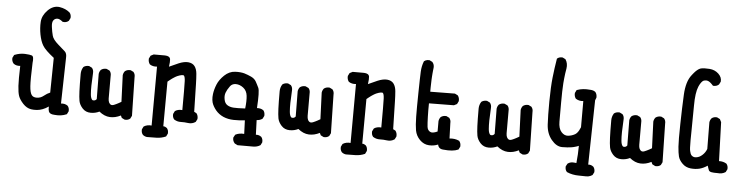

<svg xmlns="http://www.w3.org/2000/svg" viewBox="-51 -1043 5603 1442"><g transform="rotate(5 2750.0 -321.5)"><path d="M377.4 27.3Q343.8 25.9 335.9 6.3Q330.6 -7.3 332 -31.2Q319.8 -22.9 308.8 -17.1Q297.9 -11.2 287.4 -7.3Q276.9 -3.4 266.6 -1Q233.4 5.9 200.7 1Q167 -4.4 139.2 -34.2Q112.3 -63.5 103 -89.4Q93.8 -115.2 90.8 -165.5Q87.9 -213.9 91.3 -316.4Q62 -313 41.5 -328.1L41 -328.6L40.5 -329.1Q32.7 -337.9 29.5 -348.4Q26.4 -358.9 27.3 -370.6V-371.6L27.8 -372.6L37.6 -392.1L38.6 -394L41 -395Q81.1 -411.1 119.6 -409.2Q157.2 -407.2 170.4 -402.3Q180.2 -398.9 182.4 -383.5Q184.6 -368.2 181.6 -347.2Q176.8 -219.7 180.2 -171.4Q183.6 -124 196.3 -106Q208 -88.9 235.8 -89.4Q264.6 -89.8 287.1 -108.4Q310.5 -127.4 333 -136.2L336.9 -398.4Q269.5 -450.7 251 -482.4Q241.2 -498.5 234.1 -518.8Q227.1 -539.1 222.2 -564Q212.9 -612.8 215.8 -659.7Q218.8 -707.5 258.8 -748Q279.3 -768.6 301.5 -777.1Q323.7 -785.6 347.7 -782.2Q394 -774.9 424.8 -748.5L425.3 -748Q432.1 -740.2 434.8 -730.2Q437.5 -720.2 436.5 -708.5V-707.5L436 -706.5L426.3 -687L425.8 -686L424.8 -685.1Q407.2 -669.4 380.9 -673.8L379.4 -674.3L377.9 -675.3Q354.5 -695.3 336.4 -693.8Q318.8 -692.4 308.6 -677.7Q297.9 -662.6 302.7 -627.9Q305.2 -609.4 308.3 -593Q311.5 -576.7 315.4 -562.5Q318.8 -549.3 330.3 -533.9Q341.8 -518.6 361.3 -501.5Q401.4 -466.3 415 -454.1Q430.7 -439.9 428.7 -406.7L420.9 -61.5Q450.2 -64.9 471.2 -49.8L471.7 -49.3L472.2 -48.8Q485.4 -33.2 483.4 -9.3V-8.3L482.9 -7.3L473.1 12.2L472.2 14.2L470.2 15.1Q429.7 33.2 377.4 27.3Z M906.7 17.1 887.2 7.3 885.3 6.3 884.3 4.4 877 -11.2Q835.4 9.8 794.9 7.8Q753.4 5.9 713.9 -26.4Q684.6 -11.7 649.4 -11.7Q610.8 -11.7 586.4 -38.6Q563 -64.5 557.6 -92.8Q552.7 -119.6 550.8 -165.5Q548.8 -211.9 548.8 -295.9Q548.8 -324.7 563.5 -347.7L564 -348.6L564.9 -349.6Q582 -362.3 606 -360.4H606.9L607.9 -359.9L627.4 -350.1L628.9 -349.6L629.4 -348.6Q642.6 -333 640.6 -309.1Q633.8 -201.2 638.2 -152.8Q638.7 -147.9 639.2 -143.6Q639.6 -139.2 640.4 -135.5Q641.1 -131.8 642.1 -128.7Q643.1 -125.5 644 -122.8Q645 -120.1 646.2 -117.9Q647.5 -115.7 648.4 -114Q649.4 -112.3 650.6 -110.8Q651.9 -109.4 653.3 -108.4Q654.8 -107.4 656 -106.9Q657.2 -106.4 658.7 -106.4Q675.3 -104 685.5 -118.2L683.6 -307.6V-308.1Q686 -325.7 696.8 -338.9L697.3 -339.4L697.8 -339.8Q714.8 -352.5 738.8 -350.6H739.7L740.7 -350.1L761.2 -340.3L762.2 -339.8L763.2 -338.9Q776.4 -323.2 774.4 -299.3V-130.9Q774.4 -122.1 775.9 -114.5Q777.3 -106.9 780 -101.1Q782.7 -95.2 787.1 -90.8Q798.3 -78.1 818.4 -86.4Q826.2 -89.4 834.5 -93.5Q842.8 -97.7 852.3 -102.5Q861.8 -107.4 872.1 -113.8L864.3 -313.5V-314Q866.7 -331.5 877.4 -344.7L877.9 -345.2L878.4 -345.7Q895.5 -358.4 919.4 -356.4H920.4L921.4 -356L940.9 -346.2L942.4 -345.7L942.9 -344.7Q956.1 -329.1 954.1 -305.7L960 -17.6V-16.1L959.5 -15.1L949.7 4.4L949.2 5.9L948.2 6.3Q932.6 19.5 908.7 17.6H907.7Z M1085.4 132.8Q1067.9 130.4 1054.7 119.6L1054.2 119.1Q1041 103.5 1043 79.6V78.6L1043.5 77.6L1053.2 58.1L1054.2 56.6L1055.7 55.7Q1080.1 40.5 1113.3 43.9L1115.2 -400.4Q1084 -397 1061 -412.1L1060.5 -412.6L1059.6 -413.6Q1046.9 -430.7 1048.8 -454.6V-455.6L1049.3 -456.5L1059.1 -476.1L1060.1 -478L1062 -479L1081.5 -488.8L1082.5 -489.3H1084H1168Q1204.1 -488.3 1208 -464.4Q1210.4 -446.8 1204.6 -407.7Q1240.7 -424.3 1274.4 -439Q1314.5 -456.1 1346.2 -453.6Q1362.3 -452.1 1374.8 -446Q1387.2 -439.9 1395.5 -428.7Q1411.1 -407.2 1414.1 -372.6Q1417 -339.4 1418 -296.4Q1418.9 -254.4 1422.9 -86.9L1439 -78.6L1440.4 -77.6L1441.4 -76.7Q1454.1 -59.6 1452.1 -35.6V-34.7L1451.7 -33.7L1441.9 -14.2L1440.9 -12.7L1439.9 -11.7Q1414.6 5.4 1383.8 1Q1356 -2.9 1330.1 -2Q1302.2 -1 1279.3 -15.6L1278.3 -16.1L1277.8 -16.6Q1264.6 -32.2 1266.6 -56.2V-57.1L1267.1 -58.1L1276.9 -77.6L1277.8 -79.1L1278.8 -80.1Q1290.5 -87.9 1304.2 -90.6Q1317.9 -93.3 1333 -91.8Q1334 -263.7 1332 -310.5Q1331.5 -318.4 1330.8 -325Q1330.1 -331.5 1328.9 -336.2Q1327.6 -340.8 1326.4 -344.2Q1325.2 -347.7 1323.5 -349.6Q1321.8 -351.6 1320.3 -352.5Q1318.8 -353.5 1317.4 -353.5Q1312 -354 1305.7 -353Q1299.3 -352.1 1291.3 -349.6Q1283.2 -347.2 1274.4 -343.3Q1269 -341.3 1263.2 -337.9Q1257.3 -334.5 1250.5 -330.3Q1243.7 -326.2 1236.1 -320.8Q1228.5 -315.4 1220.2 -308.8Q1211.9 -302.2 1203.1 -294.9L1201.2 41.5Q1209.5 42 1216.1 44.7Q1222.7 47.4 1228.5 52.2L1229 52.7Q1242.2 68.4 1240.2 92.3V93.3L1239.7 94.2L1230 113.8L1229 115.7L1227.1 116.7Q1194.8 130.9 1158.2 131.8Q1123 132.8 1085.9 132.8Z M1768.1 134.3 1748.5 124.5 1747.6 124 1746.6 123Q1730.5 105.5 1732.4 81.5V80.1L1732.9 79.1L1743.7 59.6L1744.6 58.1L1746.1 57.1Q1774.4 42.5 1811.5 45.9L1807.6 -56.2Q1762.2 -50.8 1723.1 -51.8Q1680.2 -52.7 1645 -67.9Q1627.4 -75.7 1612.8 -86.7Q1598.1 -97.7 1586.4 -111.8Q1563 -140.6 1554.7 -168.5Q1552.2 -177.7 1551 -188Q1549.8 -198.2 1550 -209.2Q1550.3 -220.2 1551.8 -232.4Q1556.6 -268.1 1571.8 -305.2Q1586.9 -342.3 1622.6 -376.5Q1640.6 -393.6 1660.6 -402.8Q1680.7 -412.1 1702.6 -413.1Q1713.4 -413.6 1723.1 -413.6Q1732.9 -413.6 1741.7 -412.6Q1750.5 -411.6 1758.3 -410.4Q1766.1 -409.2 1772.9 -407.2Q1799.8 -398.9 1825.2 -387.2Q1852.1 -374.5 1863.8 -353Q1869.6 -342.8 1875.2 -331.5Q1880.9 -320.3 1886.7 -308.1Q1898.4 -283.2 1890.1 -155.8Q1903.3 -156.7 1915.3 -154.1Q1927.2 -151.4 1937.5 -144.5L1938.5 -144L1939 -143.6Q1952.1 -127.9 1950.2 -103V-102.1L1949.7 -101.1L1939.9 -81.5L1939 -80.1L1938 -79.1Q1919.4 -66.4 1895.5 -65.9L1899.4 44.4Q1922.9 42.5 1939.9 56.2H1940.4L1940.9 56.6Q1954.1 72.3 1952.1 96.2V97.2L1951.7 98.1L1941.9 117.7L1940.9 119.1L1939.5 120.1Q1928.2 127.4 1914.8 131.1Q1901.4 134.8 1885.7 134.8H1770.5H1769ZM1802.2 -145Q1809.1 -203.1 1804.7 -241.2Q1800.3 -279.3 1773.4 -300.3Q1746.1 -321.3 1716.8 -321.3Q1707 -321.3 1699 -318.8Q1690.9 -316.4 1684.1 -311.3Q1677.2 -306.2 1671.9 -298.3Q1662.6 -286.1 1656 -273.9Q1649.4 -261.7 1645 -250Q1636.7 -227.1 1642.6 -198.2Q1647.9 -170.4 1666.5 -158.2Q1685.5 -145.5 1713.9 -143.6Q1742.2 -141.6 1802.2 -145Z M2406.7 17.1 2387.2 7.3 2385.3 6.3 2384.3 4.4 2377 -11.2Q2335.4 9.8 2294.9 7.8Q2253.4 5.9 2213.9 -26.4Q2184.6 -11.7 2149.4 -11.7Q2110.8 -11.7 2086.4 -38.6Q2063 -64.5 2057.6 -92.8Q2052.7 -119.6 2050.8 -165.5Q2048.8 -211.9 2048.8 -295.9Q2048.8 -324.7 2063.5 -347.7L2064 -348.6L2064.9 -349.6Q2082 -362.3 2106 -360.4H2106.9L2107.9 -359.9L2127.4 -350.1L2128.9 -349.6L2129.4 -348.6Q2142.6 -333 2140.6 -309.1Q2133.8 -201.2 2138.2 -152.8Q2138.7 -147.9 2139.2 -143.6Q2139.6 -139.2 2140.4 -135.5Q2141.1 -131.8 2142.1 -128.7Q2143.1 -125.5 2144 -122.8Q2145 -120.1 2146.2 -117.9Q2147.5 -115.7 2148.4 -114Q2149.4 -112.3 2150.6 -110.8Q2151.9 -109.4 2153.3 -108.4Q2154.8 -107.4 2156 -106.9Q2157.2 -106.4 2158.7 -106.4Q2175.3 -104 2185.5 -118.2L2183.6 -307.6V-308.1Q2186 -325.7 2196.8 -338.9L2197.3 -339.4L2197.8 -339.8Q2214.8 -352.5 2238.8 -350.6H2239.7L2240.7 -350.1L2261.2 -340.3L2262.2 -339.8L2263.2 -338.9Q2276.4 -323.2 2274.4 -299.3V-130.9Q2274.4 -122.1 2275.9 -114.5Q2277.3 -106.9 2280 -101.1Q2282.7 -95.2 2287.1 -90.8Q2298.3 -78.1 2318.4 -86.4Q2326.2 -89.4 2334.5 -93.5Q2342.8 -97.7 2352.3 -102.5Q2361.8 -107.4 2372.1 -113.8L2364.3 -313.5V-314Q2366.7 -331.5 2377.4 -344.7L2377.9 -345.2L2378.4 -345.7Q2395.5 -358.4 2419.4 -356.4H2420.4L2421.4 -356L2440.9 -346.2L2442.4 -345.7L2442.9 -344.7Q2456.1 -329.1 2454.1 -305.7L2460 -17.6V-16.1L2459.5 -15.1L2449.7 4.4L2449.2 5.9L2448.2 6.3Q2432.6 19.5 2408.7 17.6H2407.7Z M2585.4 132.8Q2567.9 130.4 2554.7 119.6L2554.2 119.1Q2541 103.5 2543 79.6V78.6L2543.5 77.6L2553.2 58.1L2554.2 56.6L2555.7 55.7Q2580.1 40.5 2613.3 43.9L2615.2 -400.4Q2584 -397 2561 -412.1L2560.5 -412.6L2559.6 -413.6Q2546.9 -430.7 2548.8 -454.6V-455.6L2549.3 -456.5L2559.1 -476.1L2560.1 -478L2562 -479L2581.5 -488.8L2582.5 -489.3H2584H2668Q2704.1 -488.3 2708 -464.4Q2710.4 -446.8 2704.6 -407.7Q2740.7 -424.3 2774.4 -439Q2814.5 -456.1 2846.2 -453.6Q2862.3 -452.1 2874.8 -446Q2887.2 -439.9 2895.5 -428.7Q2911.1 -407.2 2914.1 -372.6Q2917 -339.4 2918 -296.4Q2918.9 -254.4 2922.9 -86.9L2939 -78.6L2940.4 -77.6L2941.4 -76.7Q2954.1 -59.6 2952.1 -35.6V-34.7L2951.7 -33.7L2941.9 -14.2L2940.9 -12.7L2939.9 -11.7Q2914.6 5.4 2883.8 1Q2856 -2.9 2830.1 -2Q2802.2 -1 2779.3 -15.6L2778.3 -16.1L2777.8 -16.6Q2764.6 -32.2 2766.6 -56.2V-57.1L2767.1 -58.1L2776.9 -77.6L2777.8 -79.1L2778.8 -80.1Q2790.5 -87.9 2804.2 -90.6Q2817.9 -93.3 2833 -91.8Q2834 -263.7 2832 -310.5Q2831.5 -318.4 2830.8 -325Q2830.1 -331.5 2828.9 -336.2Q2827.6 -340.8 2826.4 -344.2Q2825.2 -347.7 2823.5 -349.6Q2821.8 -351.6 2820.3 -352.5Q2818.8 -353.5 2817.4 -353.5Q2812 -354 2805.7 -353Q2799.3 -352.1 2791.3 -349.6Q2783.2 -347.2 2774.4 -343.3Q2769 -341.3 2763.2 -337.9Q2757.3 -334.5 2750.5 -330.3Q2743.7 -326.2 2736.1 -320.8Q2728.5 -315.4 2720.2 -308.8Q2711.9 -302.2 2703.1 -294.9L2701.2 41.5Q2709.5 42 2716.1 44.7Q2722.7 47.4 2728.5 52.2L2729 52.7Q2742.2 68.4 2740.2 92.3V93.3L2739.7 94.2L2730 113.8L2729 115.7L2727.1 116.7Q2694.8 130.9 2658.2 131.8Q2623 132.8 2585.9 132.8Z M3312 33.2Q3275.4 31.7 3269.5 -1.5Q3252.9 5.4 3235.8 8.1Q3218.8 10.7 3201.2 9.8Q3161.6 7.8 3131.3 -22.9Q3102.1 -52.7 3094.7 -92.8Q3087.9 -131.3 3086.9 -195.3Q3085.9 -258.8 3087.9 -376Q3088.9 -434.6 3089.8 -474.4Q3090.8 -514.2 3091.8 -535.2Q3093.8 -577.6 3107.9 -613.3L3108.4 -614.7L3109.4 -615.7Q3114.7 -620.1 3120.8 -622.8Q3127 -625.5 3134 -626.5Q3141.1 -627.4 3148.9 -627H3149.9L3150.9 -626.5L3170.4 -616.7L3171.4 -616.2L3172.4 -615.2Q3187.5 -597.7 3185.5 -573.7Q3184.1 -562.5 3182.9 -551Q3181.6 -539.6 3180.7 -528.1Q3179.7 -516.6 3179 -505.1Q3178.2 -493.7 3177.7 -481.9Q3177.2 -467.3 3176.8 -451.9Q3176.3 -436.5 3176 -421.4Q3175.8 -406.2 3175.8 -391.6L3360.4 -393.6H3361.8L3362.8 -393.1L3382.3 -383.3L3383.8 -382.3L3384.8 -381.3Q3397.5 -364.3 3395.5 -340.3V-339.4L3395 -338.4L3385.3 -318.8L3384.3 -316.9L3382.3 -315.9L3362.8 -306.2L3361.8 -305.7H3360.4L3173.8 -303.7Q3172.9 -251 3174.3 -202.6Q3175.8 -151.9 3178.7 -126.5Q3179.7 -119.1 3182.1 -112.8Q3184.6 -106.4 3189.2 -101.1Q3193.8 -95.7 3200.2 -91.8Q3217.3 -80.6 3256.8 -98.6V-176.8V-177.2Q3259.3 -194.8 3270 -208L3270.5 -208.5L3271 -209Q3288.1 -221.7 3312 -219.7H3313L3314 -219.2L3333.5 -209.5L3335 -209L3335.4 -208Q3342.3 -200.2 3345 -190.2Q3347.7 -180.2 3346.7 -168.9L3350.6 -54.2Q3391.1 -58.6 3423.3 -43.5L3424.8 -43L3425.3 -41.5Q3438.5 -25.4 3436.5 -1.5V-0.5L3436 0.5L3426.3 20L3425.3 22L3423.3 22.9Q3384.8 41 3312 33.2Z M3906.7 17.1 3887.2 7.3 3885.3 6.3 3884.3 4.4 3877 -11.2Q3835.4 9.8 3794.9 7.8Q3753.4 5.9 3713.9 -26.4Q3684.6 -11.7 3649.4 -11.7Q3610.8 -11.7 3586.4 -38.6Q3563 -64.5 3557.6 -92.8Q3552.7 -119.6 3550.8 -165.5Q3548.8 -211.9 3548.8 -295.9Q3548.8 -324.7 3563.5 -347.7L3564 -348.6L3564.9 -349.6Q3582 -362.3 3606 -360.4H3606.9L3607.9 -359.9L3627.4 -350.1L3628.9 -349.6L3629.4 -348.6Q3642.6 -333 3640.6 -309.1Q3633.8 -201.2 3638.2 -152.8Q3638.7 -147.9 3639.2 -143.6Q3639.6 -139.2 3640.4 -135.5Q3641.1 -131.8 3642.1 -128.7Q3643.1 -125.5 3644 -122.8Q3645 -120.1 3646.2 -117.9Q3647.5 -115.7 3648.4 -114Q3649.4 -112.3 3650.6 -110.8Q3651.9 -109.4 3653.3 -108.4Q3654.8 -107.4 3656 -106.9Q3657.2 -106.4 3658.7 -106.4Q3675.3 -104 3685.5 -118.2L3683.6 -307.6V-308.1Q3686 -325.7 3696.8 -338.9L3697.3 -339.4L3697.8 -339.8Q3714.8 -352.5 3738.8 -350.6H3739.7L3740.7 -350.1L3761.2 -340.3L3762.2 -339.8L3763.2 -338.9Q3776.4 -323.2 3774.4 -299.3V-130.9Q3774.4 -122.1 3775.9 -114.5Q3777.3 -106.9 3780 -101.1Q3782.7 -95.2 3787.1 -90.8Q3798.3 -78.1 3818.4 -86.4Q3826.2 -89.4 3834.5 -93.5Q3842.8 -97.7 3852.3 -102.5Q3861.8 -107.4 3872.1 -113.8L3864.3 -313.5V-314Q3866.7 -331.5 3877.4 -344.7L3877.9 -345.2L3878.4 -345.7Q3895.5 -358.4 3919.4 -356.4H3920.4L3921.4 -356L3940.9 -346.2L3942.4 -345.7L3942.9 -344.7Q3956.1 -329.1 3954.1 -305.7L3960 -17.6V-16.1L3959.5 -15.1L3949.7 4.4L3949.2 5.9L3948.2 6.3Q3932.6 19.5 3908.7 17.6H3907.7Z M4342.8 138.7Q4318.8 138.7 4296.1 134.3Q4273.4 129.9 4252.4 120.6L4251.5 120.1L4250.5 119.1Q4236.3 103.5 4238.3 79.6V78.1L4238.8 77.1L4249.5 57.6L4250.5 56.6L4251.5 55.7Q4272.9 40.5 4302.2 44.9L4315.9 46.4Q4319.3 13.7 4321.3 -19.5Q4322.8 -51.3 4323.2 -84Q4316.4 -81.1 4309.6 -78.6Q4302.7 -76.2 4296.1 -74.5Q4289.6 -72.8 4283 -71Q4276.4 -69.3 4270 -68.4Q4240.7 -63.5 4199.2 -63.5Q4155.3 -63.5 4117.7 -109.4Q4080.1 -154.8 4076.2 -222.2Q4072.3 -288.1 4073.2 -397.7Q4074.2 -507.3 4082 -578.1Q4089.8 -649.4 4101.6 -719.7L4102.1 -721.7L4103.5 -723.1Q4119.1 -736.3 4143.1 -734.4H4144L4145 -733.9L4164.6 -724.1L4166 -723.1L4167 -721.7Q4186 -692.9 4179.7 -653.3Q4176.3 -635.3 4173.8 -616.9Q4171.4 -598.6 4169.4 -580.1Q4167.5 -561.5 4166 -543Q4162.1 -487.3 4162.1 -396.5V-252Q4162.1 -200.7 4185.1 -174.8Q4207.5 -149.9 4235.4 -152.3Q4264.6 -155.3 4288.1 -168.9Q4295.4 -173.3 4302.2 -180.9Q4309.1 -188.5 4315.4 -199.7Q4321.8 -210.9 4327.1 -224.6V-421.9Q4311.5 -419.9 4297.6 -422.9Q4283.7 -425.8 4271.5 -433.6L4270.5 -434.1L4269.5 -435.1Q4256.8 -452.1 4258.8 -476.1V-477.1L4259.3 -478L4269 -497.6L4270 -500L4272.5 -500.5Q4316.4 -516.6 4370.6 -510.7Q4373.5 -510.7 4376.2 -510.5Q4378.9 -510.3 4381.6 -509.8Q4384.3 -509.3 4387 -508.8Q4389.6 -508.3 4392.1 -507.6Q4394.5 -506.8 4397 -505.9Q4399.4 -504.9 4401.9 -503.7Q4404.3 -502.4 4406.5 -501Q4408.7 -499.5 4410.6 -498L4411.6 -497.6L4412.1 -496.6Q4424.8 -479.5 4422.9 -455.6V-454.6L4422.4 -454.1L4415 -435.5L4405.3 50.3Q4410.6 49.8 4415.8 50.3Q4420.9 50.8 4425.8 52.2Q4430.7 53.7 4435.3 56.2Q4439.9 58.6 4443.8 62H4444.3L4444.8 62.5Q4458 78.1 4456.1 102.1V103L4455.6 104L4445.8 123.5L4444.8 125L4443.8 126Q4436.5 130.9 4428.7 134Q4420.9 137.2 4412.4 138.7Q4403.8 140.1 4394.5 139.6Q4368.2 138.7 4342.8 138.7Z M4906.7 17.1 4887.2 7.3 4885.3 6.3 4884.3 4.4 4877 -11.2Q4835.4 9.8 4794.9 7.8Q4753.4 5.9 4713.9 -26.4Q4684.6 -11.7 4649.4 -11.7Q4610.8 -11.7 4586.4 -38.6Q4563 -64.5 4557.6 -92.8Q4552.7 -119.6 4550.8 -165.5Q4548.8 -211.9 4548.8 -295.9Q4548.8 -324.7 4563.5 -347.7L4564 -348.6L4564.9 -349.6Q4582 -362.3 4606 -360.4H4606.9L4607.9 -359.9L4627.4 -350.1L4628.9 -349.6L4629.4 -348.6Q4642.6 -333 4640.6 -309.1Q4633.8 -201.2 4638.2 -152.8Q4638.7 -147.9 4639.2 -143.6Q4639.6 -139.2 4640.4 -135.5Q4641.1 -131.8 4642.1 -128.7Q4643.1 -125.5 4644 -122.8Q4645 -120.1 4646.2 -117.9Q4647.5 -115.7 4648.4 -114Q4649.4 -112.3 4650.6 -110.8Q4651.9 -109.4 4653.3 -108.4Q4654.8 -107.4 4656 -106.9Q4657.2 -106.4 4658.7 -106.4Q4675.3 -104 4685.5 -118.2L4683.6 -307.6V-308.1Q4686 -325.7 4696.8 -338.9L4697.3 -339.4L4697.8 -339.8Q4714.8 -352.5 4738.8 -350.6H4739.7L4740.7 -350.1L4761.2 -340.3L4762.2 -339.8L4763.2 -338.9Q4776.4 -323.2 4774.4 -299.3V-130.9Q4774.4 -122.1 4775.9 -114.5Q4777.3 -106.9 4780 -101.1Q4782.7 -95.2 4787.1 -90.8Q4798.3 -78.1 4818.4 -86.4Q4826.2 -89.4 4834.5 -93.5Q4842.8 -97.7 4852.3 -102.5Q4861.8 -107.4 4872.1 -113.8L4864.3 -313.5V-314Q4866.7 -331.5 4877.4 -344.7L4877.9 -345.2L4878.4 -345.7Q4895.5 -358.4 4919.4 -356.4H4920.4L4921.4 -356L4940.9 -346.2L4942.4 -345.7L4942.9 -344.7Q4956.1 -329.1 4954.1 -305.7L4960 -17.6V-16.1L4959.5 -15.1L4949.7 4.4L4949.2 5.9L4948.2 6.3Q4932.6 19.5 4908.7 17.6H4907.7Z M5379.4 29.3Q5348.6 29.8 5332.5 26.6Q5316.4 23.4 5312 13.7Q5309.6 7.8 5306.6 -0.7Q5303.7 -9.3 5300.3 -20Q5285.2 -9.8 5270.5 -2.9Q5255.9 3.9 5241.2 7.8Q5209.5 15.6 5173.3 11.7Q5135.7 7.3 5111.3 -17.6Q5086.4 -42 5079.1 -69.3Q5072.3 -95.7 5068.8 -142.6Q5065.4 -189.5 5067.9 -313Q5070.3 -436.5 5075.2 -535.2Q5077.6 -585 5088.9 -622.8Q5100.1 -660.6 5120.6 -686Q5125.5 -692.4 5130.1 -698Q5134.8 -703.6 5139.2 -708.7Q5143.6 -713.9 5147.9 -718Q5152.3 -722.2 5156.5 -725.8Q5160.6 -729.5 5164.6 -732.2Q5168.5 -734.9 5172.4 -737.1Q5176.3 -739.3 5179.9 -740.7Q5183.6 -742.2 5187.5 -743.2Q5212.4 -748 5251 -745.1Q5290.5 -742.2 5318.4 -716.3Q5332.5 -703.1 5338.6 -688.2Q5344.7 -673.3 5342.8 -657.2V-656.2L5342.3 -655.8L5332.5 -636.2L5332 -635.3L5331.1 -634.3Q5322.3 -626.5 5311.8 -623.3Q5301.3 -620.1 5289.6 -621.1H5287.1L5285.6 -623Q5280.8 -628.4 5276.1 -633.1Q5271.5 -637.7 5267.3 -641.4Q5263.2 -645 5259 -647.7Q5254.9 -650.4 5251 -652.3Q5235.8 -659.7 5216.3 -653.8Q5210.9 -652.3 5204.8 -646.7Q5198.7 -641.1 5191.7 -630.4Q5184.6 -619.6 5178.2 -604.5Q5168.5 -582 5163.3 -545.7Q5158.2 -509.3 5158.2 -459.5Q5158.2 -358.4 5156.2 -273.9Q5154.3 -189.5 5156.2 -144.5Q5156.7 -129.9 5159.2 -118.2Q5161.6 -106.4 5165 -98.6Q5168.5 -90.8 5172.9 -85.9Q5180.7 -78.6 5189.7 -75.9Q5198.7 -73.2 5210 -75.2Q5215.8 -76.2 5221.7 -77.9Q5227.5 -79.6 5233.2 -82.5Q5238.8 -85.4 5244.1 -89.4Q5249.5 -93.3 5254.9 -98.1Q5275.9 -117.2 5286.1 -144.5L5284.2 -344.7V-345.2Q5286.6 -362.8 5297.4 -376L5297.9 -376.5Q5313.5 -389.6 5337.4 -387.7H5338.4L5339.4 -387.2L5358.9 -377.4L5360.8 -376.5L5361.8 -374.5L5371.6 -355L5372.1 -354V-352.5L5381.8 -61.5Q5397.9 -62 5411.6 -58.6Q5425.3 -55.2 5437.5 -47.9L5438.5 -47.4L5439 -46.9Q5452.1 -31.2 5450.2 -7.3V-6.3L5449.7 -5.4L5439.9 14.2L5439 15.6L5438 16.6Q5412.6 33.2 5379.4 29.3Z"/></g></svg>

Font: NaikaiFont
Style: SemiBold
Weight: 600
Version: Version 1.89